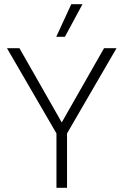

<svg xmlns="http://www.w3.org/2000/svg" viewBox="-20 -888 584 908"><path d="M317 -868H370L287 -714H246ZM531 -660 297 -257V0H247V-257L13 -660H72L272 -309L472 -660Z"/></svg>

Font: Elaine Sans Light
Style: Regular
Weight: 300
Designer: Wei Huang
Foundry: Wei Huang
Version: Version 2.001;December 24, 2019;FontCreator 12.0.0.2547 64-b